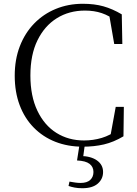

<svg xmlns="http://www.w3.org/2000/svg" viewBox="-20 -762 728 1017"><path d="M419 15Q339 15 273 -11Q207 -37 158.5 -86.5Q110 -136 84 -205.5Q58 -275 58 -361Q58 -447 85 -517Q112 -587 161 -637.5Q210 -688 276 -715Q342 -742 419 -742Q480 -742 528 -728.5Q576 -715 625 -686L628 -529H585L556 -697L602 -681V-647Q559 -679 519 -692.5Q479 -706 430 -706Q346 -706 281 -665.5Q216 -625 178.5 -548.5Q141 -472 141 -362Q141 -253 178 -175.5Q215 -98 279 -58Q343 -18 425 -18Q474 -18 519 -31.5Q564 -45 607 -77V-44L563 -32L593 -196H636L634 -40Q582 -9 530.5 3Q479 15 419 15ZM388 88 402 -1H430L419 81L405 64Q462 65 494 88Q526 111 526 149Q526 186 498 210.5Q470 235 416 235Q393 235 375 231.5Q357 228 343 223L348 200Q365 203 379 205Q393 207 407 207Q441 207 458 191Q475 175 475 149Q475 122 454.5 106Q434 90 388 88Z"/></svg>

Font: Noto Serif KR ExtraLight Light
Style: Regular
Weight: 300
Version: Version 2.003-H1;hotconv 1.1.1;makeotfexe 2.6.0